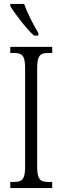

<svg xmlns="http://www.w3.org/2000/svg" viewBox="-20 -951 316 971"><path d="M32 -31H51Q73 -31 84.5 -37Q96 -43 101.5 -59.5Q107 -76 107 -109V-604Q107 -638 101.5 -654.5Q96 -671 84.5 -677Q73 -683 51 -683H32V-714H244V-683H224Q202 -683 190.5 -677Q179 -671 173.5 -654.5Q168 -638 168 -604V-110Q168 -76 173.5 -59.5Q179 -43 190.5 -37Q202 -31 224 -31H244V0H32ZM32 -921V-931H102Q113 -899 134 -857Q155 -815 174 -784V-771H152Q123 -797 85 -845.5Q47 -894 32 -921Z"/></svg>

Font: Noto Serif CondLight
Style: Regular
Weight: 300
Width: 3
Designer: Monotype Design Team
Foundry: Monotype Imaging Inc.
Version: Version 1.001